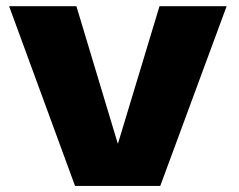

<svg xmlns="http://www.w3.org/2000/svg" viewBox="-20 -612 787 632"><path d="M227 0H507.5L726 -591.5H505L368.5 -140H367.5L231.5 -591.5H10Z"/></svg>

Font: Anybody SemiExpanded ExtraBold
Style: Regular
Weight: 800
Width: 6
Version: Version 1.113;gftools[0.9.25]